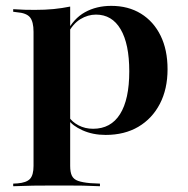

<svg xmlns="http://www.w3.org/2000/svg" viewBox="-20 -449 641 655"><path d="M157.3 183.9Q121.8 183.9 93.1 184.3Q64.5 184.7 25 186.3V177.4L39.5 176.6Q70.2 174.2 82.3 161.3Q94.4 148.4 94.4 116.9V-208.9H219.4V116.9Q219.4 138.7 225.4 150.8Q231.5 162.9 246.4 168.1Q261.3 173.4 287.9 175.8L321 177.4V186.3Q288.7 184.7 262.9 184.3Q237.1 183.9 212.1 183.9Q187.1 183.9 157.3 183.9ZM359.7 -429Q417.7 -429 460.9 -402.4Q504 -375.8 527.8 -327.4Q551.6 -279 551.6 -212.9Q551.6 -145.2 525.4 -94.8Q499.2 -44.4 452 -16.5Q404.8 11.3 340.3 11.3Q296.8 11.3 261.7 -4.4Q226.6 -20.2 212.9 -41.1L214.5 -50.8Q225.8 -33.1 248 -21.4Q270.2 -9.7 297.6 -9.7Q358.1 -9.7 389.5 -59.7Q421 -109.7 421 -205.6Q421 -299.2 391.5 -349.2Q362.1 -399.2 307.3 -399.2Q279.8 -399.2 254 -383.5Q228.2 -367.7 209.7 -331.5L207.3 -338.7Q230.6 -385.5 269.8 -407.3Q308.9 -429 359.7 -429ZM94.4 -208.9V-340.3Q94.4 -375 82.3 -389.9Q70.2 -404.8 37.1 -407.3L25 -408.9V-417.7Q49.2 -416.1 64.5 -415.7Q79.8 -415.3 99.2 -415.3Q133.9 -415.3 162.9 -418.1Q191.9 -421 219.4 -426.6V-417.7V-208.9Z"/></svg>

Font: Playfair 144pt SemiExpanded ExtraBold
Style: Regular
Weight: 800
Width: 6
Designer: Claus Eggers Sørensen
Foundry: Claus Eggers Sørensen
Version: Version 2.203